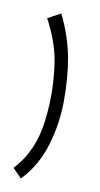

<svg xmlns="http://www.w3.org/2000/svg" viewBox="-38 -61 148 285"><path d="M32 -34 53 -41Q58 -24 60.5 -7Q63 10 63 26Q63 54 57 88Q51 122 35.5 153Q20 184 -7 204L-18 188Q15 164 29 118Q43 72 43 26Q43 13 40 -3Q37 -19 32 -34Z"/></svg>

Font: Georama ExtraCondensed Thin
Style: Regular
Weight: 100
Width: 2
Designer: Jean-Baptiste Levee
Foundry: Production Type
Version: Version 1.001